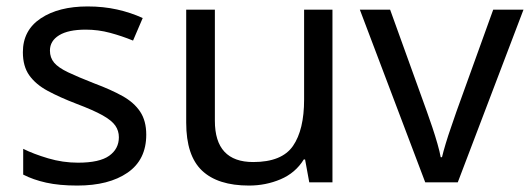

<svg xmlns="http://www.w3.org/2000/svg" viewBox="-20 -566 1645 596"><path d="M434 -148Q434 -70 376 -30Q318 10 220 10Q164 10 123.5 1Q83 -8 52 -24V-104Q84 -88 129.5 -74.5Q175 -61 222 -61Q289 -61 319 -82.5Q349 -104 349 -140Q349 -160 338 -176Q327 -192 298.5 -208Q270 -224 217 -244Q165 -264 128 -284Q91 -304 71 -332Q51 -360 51 -404Q51 -472 106.5 -509Q162 -546 252 -546Q301 -546 343.5 -536.5Q386 -527 423 -510L393 -440Q359 -454 322 -464Q285 -474 246 -474Q192 -474 163.5 -456.5Q135 -439 135 -409Q135 -387 148 -371.5Q161 -356 191.5 -341.5Q222 -327 273 -307Q324 -288 360 -268Q396 -248 415 -219.5Q434 -191 434 -148Z M1012 -536V0H940L927 -71H923Q897 -29 851 -9.5Q805 10 753 10Q656 10 607 -36.5Q558 -83 558 -185V-536H647V-191Q647 -63 766 -63Q855 -63 889.5 -113Q924 -163 924 -257V-536Z M1300 0 1097 -536H1191L1305 -220Q1313 -198 1322 -171Q1331 -144 1338 -119.5Q1345 -95 1348 -78H1352Q1356 -95 1363.5 -120Q1371 -145 1380.5 -172Q1390 -199 1397 -220L1511 -536H1605L1401 0Z"/></svg>

Font: Noto Sans Rejang
Style: Regular
Weight: 400
Designer: Monotype Design Team
Foundry: Monotype Imaging Inc.
Version: Version 2.001; ttfautohint (v1.8.4.7-5d5b)